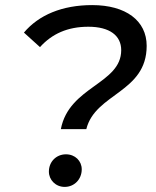

<svg xmlns="http://www.w3.org/2000/svg" viewBox="-20 -728 613 754"><path d="M219 -221H319C354 -362 556 -364 556 -548C556 -647 474 -708 342 -708C224 -708 132 -669 74 -600L137 -543C184 -595 245 -623 327 -623C411 -623 456 -588 456 -531C456 -398 251 -389 219 -221ZM234 6C272 6 301 -24 301 -63C301 -96 275 -122 239 -122C202 -122 172 -94 172 -54C172 -22 198 6 234 6Z"/></svg>

Font: AWKNG-Font Medium
Style: Italic
Weight: 500
Italic angle: -11.3°
Designer: Awakening Church
Foundry: Awakening Church
Version: Version 1.700;PS 001.700;hotconv 1.0.88;makeotf.lib2.5.64775